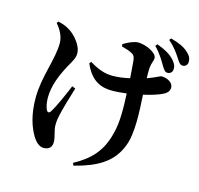

<svg xmlns="http://www.w3.org/2000/svg" viewBox="-128 -983 1256 1209"><g transform="rotate(15 500.0 -378.5)"><path d="M833 -669C847 -646 856 -630 873 -630C893 -630 906 -643 906 -662C907 -681 902 -694 884 -716C857 -748 817 -768 767 -787L756 -774C797 -733 817 -695 833 -669ZM911 -739C926 -715 937 -698 954 -698C975 -698 986 -714 986 -731C986 -753 979 -769 957 -789C931 -814 895 -830 841 -845L831 -833C877 -793 896 -761 911 -739ZM119 -753C145 -723 171 -681 171 -634C171 -528 113 -402 113 -263C113 -151 141 -76 168 -30C189 7 215 29 242 29C277 29 296 10 296 -22C296 -59 278 -93 278 -129C278 -157 281 -174 286 -196C296 -241 319 -321 339 -384L317 -393C292 -332 253 -243 228 -205C219 -192 209 -193 202 -206C193 -224 187 -254 187 -285C187 -364 221 -443 259 -512C280 -548 294 -572 294 -600C294 -656 238 -712 207 -732C184 -747 162 -756 128 -764ZM555 -716C583 -708 606 -703 626 -690C638 -684 644 -674 647 -652C650 -624 653 -580 656 -536C616 -527 577 -522 545 -522C494 -522 449 -538 393 -572L383 -561C430 -448 504 -431 566 -431C596 -431 628 -434 660 -438C664 -348 667 -250 646 -175C616 -51 549 16 446 72L454 88C591 53 697 1 743 -124C776 -208 767 -349 761 -457C811 -468 854 -482 879 -494C911 -509 921 -525 921 -546C921 -578 882 -599 844 -599C838 -599 829 -592 795 -578L757 -563C756 -588 756 -612 757 -630C760 -664 772 -680 772 -698C772 -733 696 -767 648 -767C621 -767 584 -750 553 -731Z"/></g></svg>

Font: Noto Serif KR
Style: Bold
Weight: 700
Designer: Ryoko NISHIZUKA 西塚涼子 (kana & ideographs); Frank Grießhammer (Latin, Greek & Cyrillic); Wenlong ZHANG 张文龙 (bopomofo); San
Foundry: Adobe
Version: Version 2.001;hotconv 1.1.0;makeotfexe 2.6.0